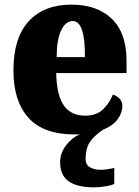

<svg xmlns="http://www.w3.org/2000/svg" viewBox="-20 -571 602 830"><path d="M389 239Q314 239 277 213Q240 187 240 130Q240 91 265 58Q290 25 325 9Q319 10 313 10Q307 10 301 10Q167 10 102.5 -62.5Q38 -135 38 -266Q38 -407 104 -479Q170 -551 289 -551Q400 -551 463.5 -489.5Q527 -428 527 -309V-255H223Q225 -159 256 -115Q287 -71 348 -71Q396 -71 424 -97Q452 -123 468 -162Q485 -157 497 -144.5Q509 -132 509 -113Q509 -84 489 -56Q469 -28 425 -10Q385 17 367.5 44.5Q350 72 350 116Q350 141 368.5 152Q387 163 415 163Q439 163 474 155V224Q460 231 432 235Q404 239 389 239ZM347 -324Q348 -399 335 -439.5Q322 -480 294 -480Q264 -480 244.5 -440Q225 -400 225 -324Z"/></svg>

Font: Noto Serif Thai SemiCondensed Black
Style: Regular
Weight: 900
Width: 4
Designer: Monotype Design Team
Foundry: Monotype Imaging Inc.
Version: Version 2.002; ttfautohint (v1.8.4.7-5d5b)